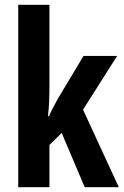

<svg xmlns="http://www.w3.org/2000/svg" viewBox="-20 -780 515 800"><path d="M186 -429V-760H56V0H186V-176L237 -226L333 0H475L326 -323L468 -547H328L222 -370C211 -350 196 -324 184 -296H180C185 -339 186 -383 186 -429Z"/></svg>

Font: Noto Sans Arabic UI XCn
Style: Bold
Weight: 700
Width: 2
Designer: Monotype Design Team, Nadine Chahine and Nizar Qandah
Foundry: Monotype Imaging Inc.
Version: Version 2.010